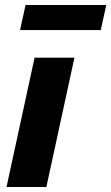

<svg xmlns="http://www.w3.org/2000/svg" viewBox="-20 -746 444 766"><path d="M277 -516 165 0H6L118 -516ZM404 -726 382 -626H60L82 -726Z"/></svg>

Font: Red Hat Text
Style: Bold Italic
Weight: 700
Italic angle: -12°
Designer: Pentagram / MCKL
Foundry: Pentagram / MCKL
Version: Version 1.003; Red Hat Text Bold Italic